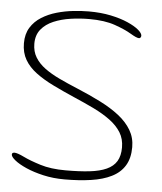

<svg xmlns="http://www.w3.org/2000/svg" viewBox="-49 -669 623 737"><g transform="rotate(5 262.5 -301.0)"><path d="M226.5 24Q182.5 24 144.5 15.2Q106.5 6.5 77.8 -6.2Q49 -19 33 -32Q17 -45 17 -53.5Q17 -56 18 -57.8Q19 -59.5 21.2 -60.5Q23.5 -61.5 26 -61.5Q38 -61.5 63.5 -49Q89 -36.5 129.8 -23.8Q170.5 -11 227.5 -11Q281 -11 320.2 -15.5Q359.5 -20 385.2 -31.8Q411 -43.5 423.5 -64.2Q436 -85 436 -117.5Q436 -150 420.8 -174.8Q405.5 -199.5 378.2 -219.8Q351 -240 314.5 -257.8Q278 -275.5 236 -293.5Q191 -313 152.8 -331.8Q114.5 -350.5 86 -371.8Q57.5 -393 41.8 -420Q26 -447 26 -483.5Q26 -519 41.5 -544Q57 -569 83 -585.2Q109 -601.5 140.5 -610.5Q172 -619.5 204.2 -623Q236.5 -626.5 264 -626.5Q310.5 -626.5 348.8 -618.5Q387 -610.5 414.8 -598.2Q442.5 -586 457.5 -573.2Q472.5 -560.5 472.5 -550.5Q472.5 -548.5 471.5 -546.2Q470.5 -544 468.8 -542.5Q467 -541 464 -541Q455 -541 431.2 -555.2Q407.5 -569.5 367.5 -583.5Q327.5 -597.5 268.5 -597.5Q232 -597.5 196.2 -592.2Q160.5 -587 131 -574.5Q101.5 -562 83.8 -540.2Q66 -518.5 66 -485Q66 -455 79.8 -432.5Q93.5 -410 117.8 -392.2Q142 -374.5 174.8 -359Q207.5 -343.5 245 -328Q294.5 -307.5 336.5 -286.2Q378.5 -265 409.5 -240.8Q440.5 -216.5 457.8 -187.2Q475 -158 475 -122Q475 -79 457.5 -50.5Q440 -22 407.2 -5.8Q374.5 10.5 328.8 17.2Q283 24 226.5 24Z"/></g></svg>

Font: Gluten Thin Thin
Style: Regular
Weight: 250
Version: Version 1.300